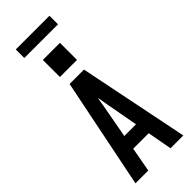

<svg xmlns="http://www.w3.org/2000/svg" viewBox="-354 -1168 1208 1208"><g transform="rotate(-45 250.0 -564.0)"><path d="M37 0 186 -735H314L463 0H349L319 -164H181L151 0ZM198 -260H302L260 -490Q258 -504 255.5 -518.5Q253 -533 250 -547Q247 -533 244.5 -518.5Q242 -504 240 -490ZM326 -809H174V-961H326ZM100 -1052V-1128H400V-1052Z"/></g></svg>

Font: Iosevka SS04
Style: Bold
Weight: 700
Monospace: yes
Designer: Belleve Invis
Foundry: Belleve Invis
Version: Version 19.0.0; ttfautohint (v1.8.4)